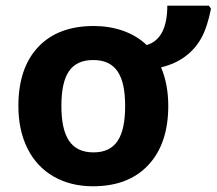

<svg xmlns="http://www.w3.org/2000/svg" viewBox="-20 -648 765 678"><path d="M574.2 -273.9C574.2 -324.2 565.9 -369.6 548.8 -410.2C583 -418.5 611.8 -431.6 634.8 -449.2C657.7 -466.3 676.8 -487.8 690.9 -513.7C705.1 -539.1 716.3 -573.7 725.1 -617.2L717.8 -627.9H570.8C570.8 -549.8 546.4 -503.4 498 -488.8C451.7 -533.7 383.8 -556.2 311 -556.2C226.6 -556.2 161.1 -531.2 114.7 -481.9C68.4 -432.6 44.9 -363.3 44.9 -273.9C44.9 -216.8 55.7 -166.5 77.1 -123.5C120.1 -37.6 203.1 9.8 308.1 9.8C391.6 9.8 457 -15.1 503.9 -65.4C550.8 -115.7 574.2 -185.1 574.2 -273.9ZM196.8 -273.9C196.8 -382.8 229.5 -436 309.1 -436C389.2 -436 421.9 -381.8 421.9 -273.9C421.9 -165 389.6 -109.9 310.1 -109.9C230 -109.9 196.8 -166 196.8 -273.9Z"/></svg>

Font: Noto Reveo Sans
Style: Bold
Weight: 700
Designer: Monotype Design team
Foundry: Monotype Imaging Inc.
Version: Version 1.04